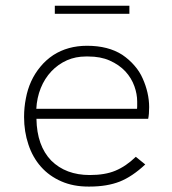

<svg xmlns="http://www.w3.org/2000/svg" viewBox="-20 -664 619 690"><path d="M302 6.5H297.5Q243.5 6.5 201 -12Q157 -31 127 -65Q97 -99 82 -145Q66.5 -191 66.5 -243.5Q66.5 -278 73 -310.5Q79 -343 92 -371.5Q105 -400 125 -424Q144.5 -448 171.5 -466Q223.5 -499.5 293 -499.5Q369 -499.5 419.5 -467Q444.5 -450 463 -428.5Q482 -407 493 -381.5Q504 -357 510 -331Q516 -304.5 516 -279Q516 -253 512.5 -237H111Q112.5 -140.5 164 -87Q216.5 -35 302.5 -35Q357.5 -35 394.5 -50.5Q433 -66.5 468 -100.5L502 -73Q455.5 -29.5 410.5 -11.5Q364.5 6.5 302 6.5ZM472.5 -273Q473 -275.5 473 -281.5V-299Q473 -326 463 -354Q452.5 -383.5 430.5 -407.5Q408 -431.5 374 -446.5Q341.5 -461 297 -461H288.5Q252 -461 221 -447.5Q188.5 -433 164.5 -407.5Q140.5 -382 126.5 -347.5Q112.5 -312.5 110.5 -273ZM445 -614.5H177V-643.5H445Z"/></svg>

Font: Acari Sans Neue Light
Style: Regular
Weight: 300
Designer: Alfredo Marco Pradil (font), Cristiano Sobral (main changes)
Foundry: Hanken Design Co. (font), Cristiano Sobral (main changes)
Version: Version 2.459;March 19, 2022;FontCreator 14.0.0.2808 64-bit;